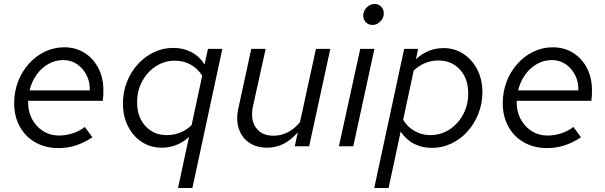

<svg xmlns="http://www.w3.org/2000/svg" viewBox="-20 -733 3033 962"><path d="M273 9Q208 9 157.5 -19.5Q107 -48 79 -99Q51 -150 51 -216Q51 -274 70.5 -324.5Q90 -375 124.5 -413.5Q159 -452 204.5 -474Q250 -496 302 -496Q359 -496 403 -468.5Q447 -441 472.5 -392.5Q498 -344 498 -281Q498 -268 497.5 -255Q497 -242 495 -228H121Q119 -180 138.5 -140.5Q158 -101 194 -77.5Q230 -54 276 -54Q311 -54 345.5 -65.5Q380 -77 405 -97L443 -45Q400 -17 359 -4Q318 9 273 9ZM128 -280H430Q431 -323 413.5 -357Q396 -391 366 -411.5Q336 -432 297 -432Q257 -432 222.5 -412.5Q188 -393 163.5 -359Q139 -325 128 -280Z M872 209 927 -47Q899 -21 864.5 -7Q830 7 790 7Q734 7 690 -22Q646 -51 621 -101Q596 -151 596 -214Q596 -271 615.5 -321.5Q635 -372 670 -410.5Q705 -449 750.5 -471Q796 -493 848 -493Q898 -493 938.5 -472Q979 -451 1005 -410L1022 -488H1094L944 209ZM816 -56Q851 -56 882.5 -68.5Q914 -81 940 -106L993 -353Q974 -387 937.5 -408Q901 -429 857 -429Q804 -429 761 -401Q718 -373 692.5 -326Q667 -279 667 -220Q667 -147 708.5 -101.5Q750 -56 816 -56Z M1319 7Q1265 7 1228 -18.5Q1191 -44 1176.5 -88.5Q1162 -133 1174 -189L1239 -488H1311L1248 -203Q1233 -136 1261.5 -94.5Q1290 -53 1350 -53Q1388 -53 1421.5 -70Q1455 -87 1483 -121L1563 -488H1635L1529 0H1457L1472 -70Q1439 -32 1401 -12.5Q1363 7 1319 7Z M1846 -608Q1826 -608 1813 -621.5Q1800 -635 1800 -655Q1800 -670 1808 -683.5Q1816 -697 1829 -705Q1842 -713 1857 -713Q1877 -713 1890 -699.5Q1903 -686 1903 -666Q1903 -643 1886 -625.5Q1869 -608 1846 -608ZM1678 0 1785 -488H1856L1750 0Z M1855 209 2005 -488H2075L2064 -436Q2123 -492 2202 -492Q2258 -492 2302 -463Q2346 -434 2371.5 -384.3Q2397 -334.5 2397 -271.3Q2397 -214 2377 -163.5Q2357 -113 2322.5 -74.5Q2288 -36 2241.9 -14Q2195.7 8 2144 8Q2094 8 2053.7 -13Q2013.5 -34 1987.6 -74L1927 209ZM2176 -430Q2108 -430 2053 -380L2000 -133.3Q2019 -99 2055.7 -77.5Q2092.4 -56 2135.1 -56Q2189 -56 2232 -84.1Q2275.1 -112.2 2300.5 -159.6Q2326 -207 2326 -265Q2326 -339 2284.3 -384.5Q2242.6 -430 2176 -430Z M2721 9Q2656 9 2605.5 -19.5Q2555 -48 2527 -99Q2499 -150 2499 -216Q2499 -274 2518.5 -324.5Q2538 -375 2572.5 -413.5Q2607 -452 2652.5 -474Q2698 -496 2750 -496Q2807 -496 2851 -468.5Q2895 -441 2920.5 -392.5Q2946 -344 2946 -281Q2946 -268 2945.5 -255Q2945 -242 2943 -228H2569Q2567 -180 2586.5 -140.5Q2606 -101 2642 -77.5Q2678 -54 2724 -54Q2759 -54 2793.5 -65.5Q2828 -77 2853 -97L2891 -45Q2848 -17 2807 -4Q2766 9 2721 9ZM2576 -280H2878Q2879 -323 2861.5 -357Q2844 -391 2814 -411.5Q2784 -432 2745 -432Q2705 -432 2670.5 -412.5Q2636 -393 2611.5 -359Q2587 -325 2576 -280Z"/></svg>

Font: Red Hat Text VF
Style: Italic
Weight: 300
Italic angle: -12°
Designer: Pentagram, MCKL
Foundry: Pentagram, MCKL
Version: Version 1.023